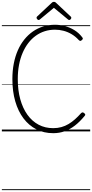

<svg xmlns="http://www.w3.org/2000/svg" viewBox="-20 -1412 989 2063"><path d="M552 19Q451 19 370.5 -22.5Q290 -64 232.5 -140Q175 -216 144 -323Q113 -430 113 -562Q113 -651 128 -728.5Q143 -806 171.5 -871Q200 -936 241 -987Q282 -1038 333 -1073.5Q384 -1109 444 -1127.5Q504 -1146 571 -1146Q625 -1146 679 -1131.5Q733 -1117 780.5 -1087.5Q828 -1058 863 -1012Q871 -1002 870 -995.5Q869 -989 859 -981Q850 -972 842.5 -972.5Q835 -973 826 -982Q791 -1020 750 -1044.5Q709 -1069 663.5 -1081Q618 -1093 571 -1093Q513 -1093 461 -1076.5Q409 -1060 364.5 -1028Q320 -996 284.5 -950Q249 -904 223.5 -845Q198 -786 184.5 -715Q171 -644 171 -562Q171 -442 198 -345Q225 -248 275 -178.5Q325 -109 395 -72Q465 -35 552 -35Q599 -35 640 -46.5Q681 -58 717 -79.5Q753 -101 786 -130.5Q819 -160 850 -195Q859 -204 867 -204.5Q875 -205 885 -196Q895 -188 896 -181.5Q897 -175 889 -166Q838 -104 785 -63Q732 -22 674.5 -1.5Q617 19 552 19ZM395 -1197Q388 -1197 380.5 -1205Q373 -1213 373 -1221Q373 -1224 373.5 -1227Q374 -1230 378 -1234L534 -1380Q540 -1386 545 -1389Q550 -1392 559 -1392Q568 -1392 573.5 -1389Q579 -1386 584 -1380L741 -1233Q744 -1230 745 -1226.5Q746 -1223 746 -1220Q746 -1212 738.5 -1204.5Q731 -1197 724 -1197Q719 -1197 715 -1199.5Q711 -1202 707 -1206L559 -1328L412 -1206Q408 -1202 404 -1199.5Q400 -1197 395 -1197ZM0 621H949V631H0ZM0 -20H949V0H0ZM0 -505H949V-500H0ZM0 -1141H949V-1131H0Z"/></svg>

Font: Playwrite BR Guides
Style: Regular
Weight: 400
Designer: Veronika Burian, José Scaglione
Foundry: TypeTogether
Version: Version 1.003